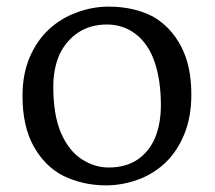

<svg xmlns="http://www.w3.org/2000/svg" viewBox="-20 -546 648 580"><path d="M308 -40Q360 -40 395.5 -64Q431 -88 449 -131Q466 -174 466 -228Q466 -304 447 -359Q428 -414 390 -443Q352 -472 303 -472Q254 -472 217.5 -448.5Q181 -425 160 -382Q141 -339 141 -284Q141 -199 164 -145Q188 -90 227 -65Q266 -40 308 -40ZM48 -256Q48 -322 69.5 -372.5Q91 -423 127.5 -457Q164 -491 211 -508Q259 -526 308 -526Q384 -526 442 -496Q496 -465 527 -406Q558 -347 558 -261Q558 -192 536.5 -140Q515 -88 479 -54Q443 -20 396 -3Q348 14 300 14Q231 14 171 -15Q116 -43 82 -103.5Q48 -164 48 -256Z"/></svg>

Font: Early Summer Mincho Screen
Style: Regular
Weight: 400
Designer: GuiWonder
Version: Version 1.002